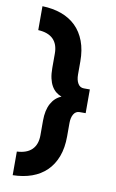

<svg xmlns="http://www.w3.org/2000/svg" viewBox="-93 -762 567 942"><g transform="rotate(10 190.0 -291.0)"><path d="M40 12.2Q89.8 9.8 115 -15.6Q140.1 -41 140.1 -86.9V-159.2Q140.1 -212.4 158.7 -245.6Q177.2 -278.8 209 -291Q193.4 -296.9 180.7 -307.1Q168 -317.4 158.9 -333.3Q149.9 -349.1 145 -370.8Q140.1 -392.6 140.1 -421.9V-494.1Q140.1 -540 115 -565.2Q89.8 -590.3 40 -592.8V-711.9Q92.3 -710.4 134.8 -695.1Q177.2 -679.7 207.3 -650.4Q237.3 -621.1 253.7 -577.6Q270 -534.2 270 -477.1V-412.1Q270 -384.8 280.3 -367.4Q290.5 -350.1 310.1 -350.1H339.8V-231.9H310.1Q290.5 -231.9 280.3 -214.8Q270 -197.8 270 -169.9V-104Q270 -46.9 253.7 -3.4Q237.3 40 207.3 69.3Q177.2 98.6 134.8 113.8Q92.3 128.9 40 129.9Z"/></g></svg>

Font: Overpass
Style: Bold
Weight: 700
Designer: Delve Withrington
Foundry: Delve Fonts
Version: Version 1.001